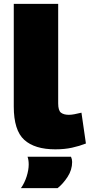

<svg xmlns="http://www.w3.org/2000/svg" viewBox="-20 -760 463 990"><path d="M280 -740V-227Q280 -190 294.5 -179Q309 -168 335 -168Q348 -168 363.5 -171Q379 -174 400 -179L423 -20Q390 -7 351.5 1.5Q313 10 265 10Q159 10 105 -39Q51 -88 51 -211V-740ZM88 210Q107 183 117.5 149.5Q128 116 128 88Q128 65 122 48H346Q352 61 352 75Q352 116 328.5 152Q305 188 277 210Z"/></svg>

Font: Georama Extended ExtraBold
Style: Regular
Weight: 800
Width: 7
Designer: Jean-Baptiste Levee
Foundry: Production Type
Version: Version 1.000